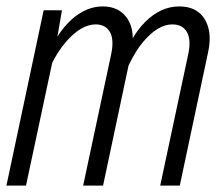

<svg xmlns="http://www.w3.org/2000/svg" viewBox="-23 -578 693 598"><path d="M476 0 563 -408Q573 -453 559.5 -477.5Q546 -502 514 -502Q468 -502 422 -446.5Q376 -391 342 -281L353 -372Q381 -462 429.5 -510Q478 -558 535 -558Q571 -558 594 -541Q617 -524 626 -491Q635 -458 624 -410L537 0ZM-3 0 113 -546H170L151 -436L58 0ZM236 0 323 -408Q333 -454 319.5 -478Q306 -502 275 -502Q229 -502 181 -446Q133 -390 100 -281L115 -373Q134 -433 162.5 -474Q191 -515 225.5 -536.5Q260 -558 297 -558Q349 -558 374.5 -519Q400 -480 385 -410L298 0Z"/></svg>

Font: Azeret Mono ExtraLight
Style: Italic
Weight: 250
Italic angle: -12°
Designer: Martin Vácha
Foundry: Displaay
Version: Version 1.002